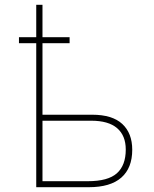

<svg xmlns="http://www.w3.org/2000/svg" viewBox="-20 -780 640 800"><path d="M131 -600H59V-625H131V-760H157V-625H270V-600H157V-302H364Q448 -302 489.5 -263.5Q531 -225 531 -156Q531 -80 485.5 -40Q440 0 350 0H131ZM346 -25Q430 -25 467 -58Q504 -91 504 -157Q504 -215 468 -246Q432 -277 360 -277H157V-25Z"/></svg>

Font: Noto Sans Mono UI Thin
Style: Regular
Weight: 250
Monospace: yes
Designer: Monotype Design team
Foundry: Monotype Imaging Inc.
Version: Version 1.000